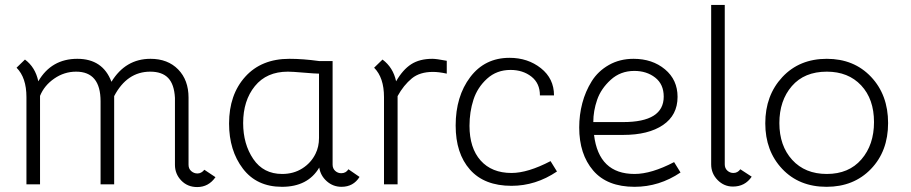

<svg xmlns="http://www.w3.org/2000/svg" viewBox="-20 -746 3685 777"><path d="M47 -472 81 -505Q123 -474 135 -417Q188 -508 293 -508Q396 -508 431 -415Q488 -508 589 -508Q659 -508 701 -465Q743 -422 743 -351V-79Q743 -63 754 -53.5Q765 -44 779 -44Q795 -44 807 -59L852 -29Q824 11 778 11Q739 11 713.5 -15.5Q688 -42 688 -79V-350Q685 -405 660.5 -430.5Q636 -456 588 -456Q494 -456 442 -357V0H387V-336Q387 -456 288 -456Q240 -456 199.5 -428Q159 -400 142 -358V0H87V-353Q87 -432 47 -472Z M1390 -61 1435 -30Q1410 10 1362 10Q1328 10 1302.5 -12.5Q1277 -35 1272 -68Q1226 10 1121 10Q1019 10 963 -63.5Q907 -137 907 -246Q907 -363 972.5 -435.5Q1038 -508 1151 -508Q1206 -508 1271 -499H1326V-80Q1326 -64 1336.5 -54.5Q1347 -45 1361 -45Q1380 -45 1390 -61ZM1271 -188V-448Q1256 -448 1209.5 -452Q1163 -456 1145 -456Q1059 -456 1011.5 -397.5Q964 -339 964 -248Q964 -163 1005 -102.5Q1046 -42 1122 -42Q1168 -42 1203.5 -64.5Q1239 -87 1257 -124Q1271 -152 1271 -188Z M1494 -472 1528 -505Q1571 -473 1583 -417Q1610 -464 1644 -486Q1678 -508 1730 -508Q1746 -508 1788 -500V-448Q1756 -455 1732 -455Q1679 -455 1647 -429Q1613 -401 1589 -357V0H1534V-353Q1534 -432 1494 -472Z M2208 -94 2234 -52Q2148 6 2050 6Q1940 6 1882 -59.5Q1824 -125 1824 -238Q1824 -356 1883 -434Q1942 -512 2042 -512Q2116 -512 2169 -470Q2222 -428 2222 -360H2165Q2165 -409 2130.5 -436Q2096 -463 2046 -463Q1990 -463 1951 -427.5Q1912 -392 1896 -342.5Q1880 -293 1880 -237Q1880 -147 1925 -96.5Q1970 -46 2050 -46Q2116 -46 2208 -94Z M2708 -90 2734 -48Q2648 10 2548 10Q2437 10 2380.5 -56Q2324 -122 2324 -230Q2324 -281 2336.5 -328.5Q2349 -376 2374.5 -417Q2400 -458 2444 -483Q2488 -508 2544 -508Q2620 -508 2671 -465.5Q2722 -423 2722 -354Q2722 -280 2663 -240Q2604 -200 2502 -200H2384Q2403 -42 2548 -42Q2616 -42 2708 -90ZM2381 -252H2502Q2666 -252 2666 -355Q2666 -405 2631.5 -432Q2597 -459 2547 -459Q2491 -459 2451.5 -423Q2412 -387 2396.5 -342Q2381 -297 2381 -252Z M2913 -726V-81Q2913 -65 2923.5 -55.5Q2934 -46 2948 -46Q2965 -46 2976 -61L3022 -31Q2995 9 2946 9Q2910 9 2884 -17.5Q2858 -44 2858 -81V-726Z M3326 -508Q3436 -508 3505 -435Q3574 -362 3574 -248Q3574 -134 3504.5 -62Q3435 10 3325 10Q3214 10 3145.5 -62.5Q3077 -135 3077 -247Q3077 -360 3146 -434Q3215 -508 3326 -508ZM3326 -456Q3235 -456 3184.5 -397.5Q3134 -339 3134 -248Q3134 -156 3186 -99Q3238 -42 3326 -42Q3415 -42 3466 -101Q3517 -160 3517 -252Q3517 -345 3465 -400.5Q3413 -456 3326 -456Z"/></svg>

Font: Bellota
Style: Regular
Weight: 400
Designer: Kemie Guaida
Foundry: Kemie Guaida
Version: Version 1.000;PS 002.000;hotconv 1.0.70;makeotf.lib2.5.58329